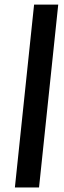

<svg xmlns="http://www.w3.org/2000/svg" viewBox="-20 -830 285 850"><path d="M45.9 0 130.9 -809.6H237.8L152.8 0Z"/></svg>

Font: Oswald
Style: Regular
Weight: 400
Designer: Vernon Adams
Foundry: Vernon Adams
Version: 3.0; ttfautohint (v0.94.23-7a4d-dirty) -l 8 -r 50 -G 200 -x 